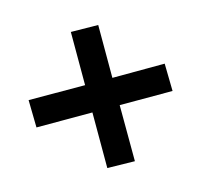

<svg xmlns="http://www.w3.org/2000/svg" viewBox="-107 -716 814 769"><g transform="rotate(30 300.0 -331.5)"><path d="M454 -570 536 -491 381 -336 546 -172 464 -93 301 -256 137 -92 55 -171 221 -336 65 -492 146 -571 301 -416Z"/></g></svg>

Font: Aleo Black
Style: Regular
Weight: 900
Designer: Alessio Laiso
Foundry: Alessio Laiso
Version: Version 2.001;gftools[0.9.29]